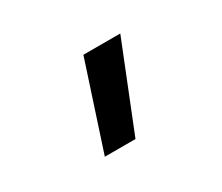

<svg xmlns="http://www.w3.org/2000/svg" viewBox="-70 -927 739 640"><g transform="rotate(-30 300.0 -607.0)"><path d="M181 -442 289 -772H431L299 -442Z"/></g></svg>

Font: Iosevka HT Extended
Style: Bold
Weight: 700
Width: 7
Monospace: yes
Designer: Belleve Invis
Foundry: Belleve Invis
Version: Version 32.3.0; ttfautohint (v1.8.4)